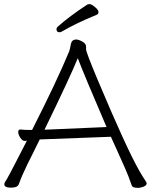

<svg xmlns="http://www.w3.org/2000/svg" viewBox="-20 -901 730 928"><path d="M648 7Q621 7 617 -4Q601 -51 583 -91Q565 -131 549 -167Q533 -203 516 -240L172 -227Q156 -193 139.5 -161Q123 -129 112 -106Q86 -53 71 -11Q65 6 33 6Q1 6 1 -10Q1 -17 5 -22.5Q9 -28 13.5 -36Q18 -44 28 -62.5Q38 -81 57 -118Q76 -155 110 -221L100 -220H99Q88 -220 78 -235.5Q68 -251 68 -263Q68 -275 78 -275H80Q98 -273 117 -273H135Q255 -509 314 -652Q318 -662 321 -680.5Q324 -699 331 -704.5Q338 -710 349 -710Q360 -710 378 -700Q396 -690 396 -676V-663Q396 -649 450 -520Q590 -187 652 -78Q669 -48 678 -35Q689 -19 689 -15Q689 -5 674.5 1Q660 7 648 7ZM195 -274 495 -287Q384 -545 356 -620Q322 -535 195 -274ZM268 -745Q253 -745 253 -760Q253 -766 259 -772Q315 -822 402 -879Q406 -881 414 -881Q422 -881 439 -867Q456 -853 456 -843Q456 -833 448 -830Q346 -788 278 -748Q272 -745 268 -745Z"/></svg>

Font: LXGW WenKai TC Light
Style: Regular
Weight: 300
Designer: LXGW / Fontworks Inc.
Foundry: LXGW / Fontworks Inc.
Version: Version 1.330